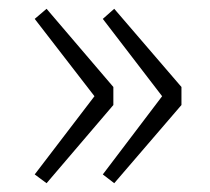

<svg xmlns="http://www.w3.org/2000/svg" viewBox="-20 -497 479 437"><path d="M86 -80 59 -100 195 -278 59 -454 86 -477 238 -299V-258ZM240 -80 214 -100 349 -278 214 -454 240 -477 393 -299V-258Z"/></svg>

Font: Noto Sans TC ExtraLight
Style: Regular
Weight: 250
Designer: Ryoko NISHIZUKA  (kana, bopomofo & ideographs); Paul D. Hunt (Latin, Greek & Cyrillic); Sandoll Communications , Soo-you
Foundry: Adobe
Version: Version 2.004-H2;hotconv 1.0.118;makeotfexe 2.5.65603